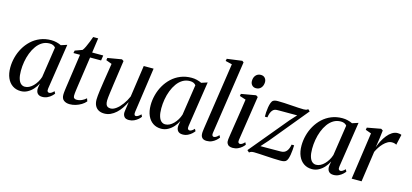

<svg xmlns="http://www.w3.org/2000/svg" viewBox="-67 -1320 3936 1835"><g transform="rotate(15 1901.0 -403.0)"><path d="M426.5 -83Q423.5 -61 429.2 -52.5Q435 -44 445.5 -44Q455 -44 466.8 -51Q478.5 -58 492 -72.5L503.5 -51.5Q496.5 -41.5 481 -26.8Q465.5 -12 442.5 -0.8Q419.5 10.5 391 10.5Q359 10.5 343.2 -8.5Q327.5 -27.5 330.5 -61.5L338 -108Q323.5 -77.5 299.8 -50.5Q276 -23.5 245 -6.5Q214 10.5 178 10.5Q131.5 10.5 97 -12.8Q62.5 -36 43.5 -79Q24.5 -122 24.5 -181.5Q24.5 -232 37.8 -283Q51 -334 77 -379.2Q103 -424.5 140.8 -459.8Q178.5 -495 227.8 -515.2Q277 -535.5 336.5 -535.5Q363.5 -535.5 389 -529.2Q414.5 -523 435.5 -512.5L495 -532ZM388 -475.5Q380 -487 365.2 -494Q350.5 -501 330 -501Q289.5 -501 257.5 -481.8Q225.5 -462.5 201.8 -429.5Q178 -396.5 162 -354.8Q146 -313 138.2 -267.8Q130.5 -222.5 130.5 -179Q130.5 -130.5 140 -99.8Q149.5 -69 166.5 -54.5Q183.5 -40 205.5 -40Q227.5 -40 248 -50.5Q268.5 -61 286.8 -79.5Q305 -98 319.5 -122Q334 -146 342.5 -173Z M693.5 -175.5Q690 -151 687.8 -134Q685.5 -117 684.2 -104Q683 -91 683 -79Q683 -63 691.8 -55.5Q700.5 -48 715.5 -48Q743 -48 767.2 -59.2Q791.5 -70.5 809.5 -87.5L819.5 -59.5Q802.5 -38.5 776.5 -22.8Q750.5 -7 721.2 1.8Q692 10.5 663 10.5Q626 10.5 603.2 -7.5Q580.5 -25.5 581.5 -65Q581.5 -72 582.5 -82.8Q583.5 -93.5 585.2 -108Q587 -122.5 589.5 -140.2Q592 -158 595 -178L637 -471.5H572L577 -497L648.5 -523Q659 -535 671.8 -561.5Q684.5 -588 695.8 -617.5Q707 -647 714.5 -668H764L743.5 -522.5H853L845.5 -471.5H736.5Z M1004.5 11Q972.5 11 949.2 -1.5Q926 -14 913 -38.5Q900 -63 900 -100.5Q900 -114.5 902.2 -138.5Q904.5 -162.5 908.2 -189.8Q912 -217 915.8 -241.5Q919.5 -266 921.5 -281L950.5 -465.5L893 -487L897 -510L1035.5 -533.5L1054 -521.5L1019.5 -280.5Q1017.5 -262.5 1014 -239.2Q1010.5 -216 1007.5 -192.5Q1004.5 -169 1002.2 -148.8Q1000 -128.5 1000 -116.5Q1000 -93 1005.5 -78.5Q1011 -64 1022.2 -57.8Q1033.5 -51.5 1050.5 -51.5Q1077 -51.5 1106 -73Q1135 -94.5 1162 -131Q1189 -167.5 1208 -212L1253 -525.5H1350.5L1287 -81Q1284.5 -63.5 1288.5 -53.8Q1292.5 -44 1302.5 -44Q1312 -44 1324.5 -51.2Q1337 -58.5 1352 -74L1362.5 -53Q1354.5 -40.5 1337.8 -25.8Q1321 -11 1298.2 -0.5Q1275.5 10 1248.5 10Q1215 10 1201.8 -7.5Q1188.5 -25 1189 -49Q1189 -52.5 1190.5 -64.2Q1192 -76 1194.2 -92Q1196.5 -108 1199 -124.2Q1201.5 -140.5 1203 -152L1201.5 -152.5Q1185.5 -119.5 1165 -90Q1144.5 -60.5 1119.8 -38Q1095 -15.5 1066.2 -2.2Q1037.5 11 1004.5 11Z M1815.5 -83Q1812.5 -61 1818.2 -52.5Q1824 -44 1834.5 -44Q1844 -44 1855.8 -51Q1867.5 -58 1881 -72.5L1892.5 -51.5Q1885.5 -41.5 1870 -26.8Q1854.5 -12 1831.5 -0.8Q1808.5 10.5 1780 10.5Q1748 10.5 1732.2 -8.5Q1716.5 -27.5 1719.5 -61.5L1727 -108Q1712.5 -77.5 1688.8 -50.5Q1665 -23.5 1634 -6.5Q1603 10.5 1567 10.5Q1520.5 10.5 1486 -12.8Q1451.5 -36 1432.5 -79Q1413.5 -122 1413.5 -181.5Q1413.5 -232 1426.8 -283Q1440 -334 1466 -379.2Q1492 -424.5 1529.8 -459.8Q1567.5 -495 1616.8 -515.2Q1666 -535.5 1725.5 -535.5Q1752.5 -535.5 1778 -529.2Q1803.5 -523 1824.5 -512.5L1884 -532ZM1777 -475.5Q1769 -487 1754.2 -494Q1739.5 -501 1719 -501Q1678.5 -501 1646.5 -481.8Q1614.5 -462.5 1590.8 -429.5Q1567 -396.5 1551 -354.8Q1535 -313 1527.2 -267.8Q1519.5 -222.5 1519.5 -179Q1519.5 -130.5 1529 -99.8Q1538.5 -69 1555.5 -54.5Q1572.5 -40 1594.5 -40Q1616.5 -40 1637 -50.5Q1657.5 -61 1675.8 -79.5Q1694 -98 1708.5 -122Q1723 -146 1731.5 -173Z M2056.5 -75.5Q2055 -59.5 2060.2 -52Q2065.5 -44.5 2074.5 -44.5Q2084 -44.5 2095.8 -51Q2107.5 -57.5 2123.5 -74.5L2134.5 -53.5Q2124.5 -39.5 2107.8 -24.5Q2091 -9.5 2068.5 0.5Q2046 10.5 2017 10.5Q1999.5 10.5 1986.2 4.5Q1973 -1.5 1965.5 -15.2Q1958 -29 1958.5 -51Q1958.5 -55.5 1959.2 -63.2Q1960 -71 1961.2 -80.5Q1962.5 -90 1963.5 -99L2062 -759.5L1996.5 -775L2001.5 -797.5L2150.5 -817.5L2165.5 -806Z M2275 10.5Q2255.5 10.5 2240.8 3.8Q2226 -3 2218.8 -18.5Q2211.5 -34 2214.5 -58.5Q2216 -72 2220.8 -103.2Q2225.5 -134.5 2232.2 -178Q2239 -221.5 2246.8 -271.2Q2254.5 -321 2262.2 -371.5Q2270 -422 2276 -467L2214.5 -487L2218.5 -508.5L2363 -533.5L2382 -521.5L2314.5 -78Q2312 -59.5 2318 -52Q2324 -44.5 2332 -44.5Q2342.5 -44.5 2353 -50.5Q2363.5 -56.5 2379.5 -73L2390 -51.5Q2381.5 -39 2365.2 -24.5Q2349 -10 2326.2 0.2Q2303.5 10.5 2275 10.5ZM2343.5 -598Q2318 -598 2303 -614.8Q2288 -631.5 2288.5 -656Q2288.5 -690.5 2307.5 -712Q2326.5 -733.5 2356.5 -733.5Q2383.5 -733.5 2398 -716.8Q2412.5 -700 2412.5 -676.5Q2412 -642 2393.2 -620Q2374.5 -598 2343.5 -598Z M2791.5 -449.5Q2779.5 -449.5 2758.2 -449.5Q2737 -449.5 2711.8 -449.5Q2686.5 -449.5 2662 -449.5Q2637.5 -449.5 2618.2 -449.5Q2599 -449.5 2590 -449Q2567 -448 2553 -434.5Q2539 -421 2531.8 -400.8Q2524.5 -380.5 2521.5 -357.5H2496.5Q2495.5 -374.5 2497 -399.8Q2498.5 -425 2502.8 -451Q2507 -477 2514.5 -497Q2522 -517 2533 -523.5Q2538.5 -527.5 2549.2 -530.5Q2560 -533.5 2578.5 -533.5Q2607 -533.5 2642.5 -531.8Q2678 -530 2714.2 -527.2Q2750.5 -524.5 2782.5 -522.8Q2814.5 -521 2836 -521Q2849.5 -521 2859 -523.2Q2868.5 -525.5 2878.5 -534L2897.5 -517L2591 -144.5L2528.5 -74.5Q2548 -74.5 2577 -74.5Q2606 -74.5 2636.8 -74.8Q2667.5 -75 2693.2 -75.2Q2719 -75.5 2732 -75.5Q2767 -76.5 2786.2 -100Q2805.5 -123.5 2812.5 -165.5H2837.5Q2837 -144 2835 -118.8Q2833 -93.5 2828.8 -69.5Q2824.5 -45.5 2817.8 -27.2Q2811 -9 2800.5 -1.5Q2794 3.5 2781.2 6.8Q2768.5 10 2747.5 10Q2718 10 2680.8 8.2Q2643.5 6.5 2605.8 4Q2568 1.5 2536 -0.2Q2504 -2 2485 -2Q2469.5 -2 2458.8 1Q2448 4 2438.5 12.5L2418 -5.5L2732 -384Z M3308 -83Q3305 -61 3310.8 -52.5Q3316.5 -44 3327 -44Q3336.5 -44 3348.2 -51Q3360 -58 3373.5 -72.5L3385 -51.5Q3378 -41.5 3362.5 -26.8Q3347 -12 3324 -0.8Q3301 10.5 3272.5 10.5Q3240.5 10.5 3224.8 -8.5Q3209 -27.5 3212 -61.5L3219.5 -108Q3205 -77.5 3181.2 -50.5Q3157.5 -23.5 3126.5 -6.5Q3095.5 10.5 3059.5 10.5Q3013 10.5 2978.5 -12.8Q2944 -36 2925 -79Q2906 -122 2906 -181.5Q2906 -232 2919.2 -283Q2932.5 -334 2958.5 -379.2Q2984.5 -424.5 3022.2 -459.8Q3060 -495 3109.2 -515.2Q3158.5 -535.5 3218 -535.5Q3245 -535.5 3270.5 -529.2Q3296 -523 3317 -512.5L3376.5 -532ZM3269.5 -475.5Q3261.5 -487 3246.8 -494Q3232 -501 3211.5 -501Q3171 -501 3139 -481.8Q3107 -462.5 3083.2 -429.5Q3059.5 -396.5 3043.5 -354.8Q3027.5 -313 3019.8 -267.8Q3012 -222.5 3012 -179Q3012 -130.5 3021.5 -99.8Q3031 -69 3048 -54.5Q3065 -40 3087 -40Q3109 -40 3129.5 -50.5Q3150 -61 3168.2 -79.5Q3186.5 -98 3201 -122Q3215.5 -146 3224 -173Z M3451 0 3517.5 -465.5 3460.5 -486 3464.5 -508.5 3600.5 -533.5 3619 -521.5 3609 -436.5 3595.5 -349Q3606.5 -381.5 3623.2 -414.2Q3640 -447 3661.8 -474.2Q3683.5 -501.5 3709.5 -518Q3735.5 -534.5 3764 -534.5Q3778 -534.5 3787.5 -532.2Q3797 -530 3802 -527L3778.5 -423Q3774.5 -427.5 3762 -431.2Q3749.5 -435 3734.5 -435Q3712.5 -435 3691.5 -423Q3670.5 -411 3651.5 -391.2Q3632.5 -371.5 3617.5 -348.2Q3602.5 -325 3592.5 -303L3549 0Z"/></g></svg>

Font: Merriweather 96pt
Style: Italic
Weight: 400
Italic angle: -7.8°
Version: Version 2.101